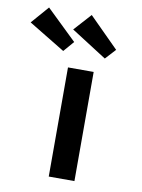

<svg xmlns="http://www.w3.org/2000/svg" viewBox="-137 -852 674 913"><g transform="rotate(10 200.0 -396.0)"><path d="M163 0V-527H287V0ZM328 -599 156 -709 231 -792 374 -649ZM127 -600 -49 -707 25 -792 171 -651Z"/></g></svg>

Font: Lexend Peta Medium
Style: Regular
Weight: 500
Designer: Bonnie Shaver-Troup, Thomas Jockin
Foundry: Lexend
Version: Version 1.007